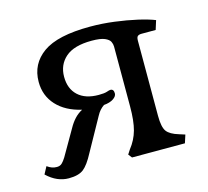

<svg xmlns="http://www.w3.org/2000/svg" viewBox="-82 -603 772 712"><g transform="rotate(-15 304.0 -247.5)"><path d="M99 14Q77 14 56 5Q35 -4 15 -23L30 -51Q40 -44 48.5 -41Q57 -38 67 -38Q79 -38 86.5 -45Q94 -52 102 -65L158 -162Q169 -182 182 -196Q195 -210 212 -219Q151 -233 117 -270Q83 -307 83 -360Q83 -429 139 -469Q195 -509 320 -509Q366 -509 412.5 -503Q459 -497 498.5 -488Q538 -479 563 -469L552 -434H498Q488 -434 483 -430Q478 -426 478 -413V-124Q478 -81 490 -64.5Q502 -48 536 -38L558 -31L548 0H345L334 -14L345 -31Q368 -60 377.5 -94.5Q387 -129 387 -185V-415Q387 -424 382.5 -433.5Q378 -443 362 -450Q346 -457 312 -457Q244 -457 211.5 -428.5Q179 -400 179 -354Q179 -308 207 -282Q235 -256 286 -256Q308 -256 318 -259.5Q328 -263 332 -263Q345 -263 345 -246Q345 -235 331.5 -226Q318 -217 295 -215Q277 -203 266 -182L196 -56Q175 -16 156 -1Q137 14 99 14Z"/></g></svg>

Font: Gabriela
Style: Regular
Weight: 400
Designer: Eduardo Rodriguez Tunni
Foundry: Eduardo Rodriguez Tunni
Version: Version 2.001;gftools[0.9.26]